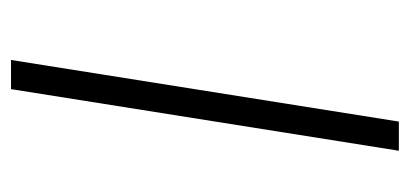

<svg xmlns="http://www.w3.org/2000/svg" viewBox="-218 -527 745 349"><g transform="rotate(90 154.5 -352.5)"><path d="M89 0 201 -705H254L142 0Z"/></g></svg>

Font: Nunito Sans 7pt SemiExpanded ExtraLight
Style: Italic
Weight: 250
Width: 6
Italic angle: -9°
Designer: Vernon Adams
Foundry: Vernon Adams
Version: Version 3.101;gftools[0.9.27]